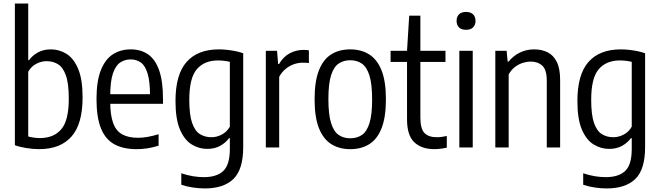

<svg xmlns="http://www.w3.org/2000/svg" viewBox="-20 -828 3706 1078"><path d="M199.9 9.3Q165.9 9.3 128.8 3.4Q91.7 -2.4 63.5 -12.6V-808H138.5V-490.3H143Q160.5 -515.1 191.8 -533Q223 -550.8 265.4 -550.8Q312.7 -550.8 353.3 -525.7Q393.9 -500.5 418.8 -441.5Q443.7 -382.6 443.7 -280.8Q443.7 -131.6 381.2 -61.1Q318.8 9.4 199.9 9.3ZM204 -52.8Q282 -52.8 324.1 -102.4Q366.2 -151.9 366.2 -273.4Q366.2 -359.7 349.8 -405.2Q333.3 -450.7 305.2 -467.7Q277 -484.6 241.7 -484.6Q211.8 -484.6 183.3 -469.6Q154.7 -454.5 138.5 -425.2V-61.8Q151.1 -58.1 169.4 -55.5Q187.6 -52.8 204 -52.8Z M747.2 9.5Q671.9 9.5 621.9 -18.1Q571.8 -45.7 546.8 -107.4Q521.8 -169.1 521.8 -272.1Q521.8 -371.7 546 -433.2Q570.1 -494.7 613.4 -522.8Q656.6 -550.8 714.1 -550.8Q770.6 -550.8 811.2 -522.9Q851.7 -495 873.5 -433.3Q895.2 -371.7 895.2 -270.5V-245.2H574.7V-299.1H835.3L822.4 -288.1Q822.4 -369.7 808.9 -414.6Q795.3 -459.4 770.9 -476.9Q746.5 -494.4 713.8 -494.4Q680.6 -494.4 654.7 -476.9Q628.7 -459.4 613.7 -414.6Q598.8 -369.7 598.8 -288.1V-259Q598.8 -181.1 615.6 -136.4Q632.4 -91.8 666.9 -73.1Q701.4 -54.4 755.1 -54.4Q780.6 -54.4 808.5 -59.3Q836.4 -64.3 870.5 -74.4V-10Q836.3 0.5 806.6 5Q776.9 9.5 747.2 9.5Z M1129.4 230Q1098.1 230 1062.4 224.7Q1026.7 219.4 997.9 209.3V144.9Q1031.5 156.1 1063.1 161.4Q1094.6 166.6 1124.8 166.6Q1196.9 166.6 1233.7 131.8Q1270.5 96.9 1270.5 8.6V-52.6H1266Q1248.6 -27.8 1217.5 -9.9Q1186.3 8 1143.6 8Q1097.1 8 1056.5 -16.9Q1015.8 -41.8 990.6 -100.4Q965.3 -159 965.3 -260.5Q965.3 -410 1027.8 -480.4Q1090.3 -550.8 1209.3 -550.8Q1231.9 -550.8 1256.5 -548Q1281.1 -545.2 1304.3 -540.4Q1327.5 -535.5 1345.5 -529V-1.9Q1345.5 123.4 1290.7 176.7Q1235.8 230 1129.4 230ZM1167.2 -57.5Q1197.3 -57.5 1225.8 -72.7Q1254.4 -88 1270.5 -116.9V-480.8Q1257.8 -484 1239.6 -486.4Q1221.4 -488.7 1204.7 -488.7Q1127.3 -488.7 1085.1 -439.4Q1042.8 -390.1 1042.8 -267.9Q1042.8 -182.1 1059 -136.7Q1075.2 -91.3 1103.4 -74.4Q1131.6 -57.5 1167.2 -57.5Z M1472.5 0V-542.6H1535.5L1541.6 -468.5H1546.6Q1570.5 -509.5 1606.7 -528.7Q1642.8 -547.9 1683.7 -547.9Q1693.1 -547.9 1701 -547.2Q1708.9 -546.5 1714.3 -545.3V-474Q1705.5 -475.5 1697.4 -475.8Q1689.4 -476 1679.6 -476Q1653.9 -476 1628.6 -466.9Q1603.3 -457.8 1582.1 -439.8Q1560.9 -421.9 1547.5 -396.2V0Z M1946.5 9.5Q1885.4 9.5 1840.3 -18.6Q1795.3 -46.7 1770.8 -108.2Q1746.3 -169.8 1746.3 -270.3Q1746.3 -371.4 1770.6 -433.1Q1794.9 -494.8 1839.8 -522.8Q1884.6 -550.8 1946.5 -550.8Q2007.7 -550.8 2052.8 -522.5Q2097.8 -494.3 2122.3 -432.6Q2146.8 -371 2146.8 -270.8Q2146.8 -170.1 2122.5 -108.4Q2098.2 -46.7 2053.3 -18.6Q2008.5 9.5 1946.5 9.5ZM1946.5 -51.6Q1984.3 -51.6 2011.9 -70.3Q2039.4 -89 2054.3 -136.3Q2069.3 -183.5 2069.3 -268.8Q2069.3 -356 2054.3 -404Q2039.2 -451.9 2011.7 -470.8Q1984.1 -489.8 1946.5 -489.8Q1909 -489.8 1881.4 -471.1Q1853.8 -452.4 1838.8 -405.1Q1823.8 -357.8 1823.8 -272.3Q1823.8 -185.3 1838.8 -137.3Q1853.7 -89.4 1881.2 -70.5Q1908.8 -51.6 1946.5 -51.6Z M2418.3 9.3Q2346.7 9.3 2306 -29.4Q2265.3 -68 2265.3 -158.1V-542.6L2277.5 -740H2340.2V-168.2Q2340.2 -105.7 2362.9 -81.6Q2385.6 -57.5 2433.5 -57.5Q2446.2 -57.5 2460 -59.4Q2473.9 -61.3 2488.6 -64.5V1Q2473.5 4.5 2454.7 6.9Q2435.9 9.3 2418.3 9.3ZM2173 -480.2V-542.6H2481.2V-480.2Z M2559 0V-542.6H2634.2V0ZM2596.6 -660.7Q2571 -660.7 2557.2 -674.1Q2543.5 -687.6 2543.5 -710.5Q2543.5 -733.9 2557.2 -747.5Q2571 -761 2596.6 -761Q2622.3 -761 2636 -747.5Q2649.8 -733.9 2649.8 -710.5Q2649.8 -687.6 2636 -674.1Q2622.3 -660.7 2596.6 -660.7Z M2761 0V-542.6H2824.5L2830.3 -482.1H2835.3Q2862.3 -515 2899 -532.9Q2935.7 -550.8 2979.2 -550.8Q3020.5 -550.8 3053.5 -534.9Q3086.6 -519 3105.7 -481.4Q3124.9 -443.8 3124.9 -379.2V0H3049.9V-374.6Q3049.9 -436.2 3024.9 -459.2Q2999.8 -482.3 2958.9 -482.3Q2939.4 -482.3 2916.7 -475.5Q2893.9 -468.8 2872.5 -452.9Q2851.1 -437.1 2836 -410.3V0Z M3385.9 230Q3354.6 230 3318.9 224.7Q3283.2 219.4 3254.4 209.3V144.9Q3288 156.1 3319.6 161.4Q3351.1 166.6 3381.3 166.6Q3453.4 166.6 3490.2 131.8Q3527 96.9 3527 8.6V-52.6H3522.5Q3505.1 -27.8 3474 -9.9Q3442.8 8 3400.1 8Q3353.6 8 3313 -16.9Q3272.3 -41.8 3247.1 -100.4Q3221.8 -159 3221.8 -260.5Q3221.8 -410 3284.3 -480.4Q3346.8 -550.8 3465.8 -550.8Q3488.4 -550.8 3513 -548Q3537.6 -545.2 3560.8 -540.4Q3584 -535.5 3602 -529V-1.9Q3602 123.4 3547.2 176.7Q3492.3 230 3385.9 230ZM3423.7 -57.5Q3453.8 -57.5 3482.3 -72.7Q3510.9 -88 3527 -116.9V-480.8Q3514.3 -484 3496.1 -486.4Q3477.9 -488.7 3461.2 -488.7Q3383.8 -488.7 3341.6 -439.4Q3299.3 -390.1 3299.3 -267.9Q3299.3 -182.1 3315.5 -136.7Q3331.7 -91.3 3359.9 -74.4Q3388.1 -57.5 3423.7 -57.5Z"/></svg>

Font: Encode Sans Condensed Thin
Style: Regular
Weight: 100
Width: 3
Designer: Multiple Designers
Foundry: Impallari Type
Version: Version 3.002